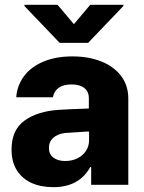

<svg xmlns="http://www.w3.org/2000/svg" viewBox="-20 -773 604 803"><path d="M224.6 -313.5Q268.6 -316.4 332 -318.4Q339.8 -319.3 351.6 -319.3V-362.3Q351.6 -390.1 332.5 -405Q313.5 -419.9 279.3 -419.9Q246.1 -419.9 226.1 -406.2Q206.1 -392.6 201.2 -366.2H47.9Q51.3 -414.1 79.3 -452.9Q107.4 -491.7 159.4 -514.4Q211.4 -537.1 283.2 -537.1Q349.6 -537.1 402.6 -516.4Q455.6 -495.6 486.1 -455.8Q516.6 -416 516.6 -360.4V0H361.3V-74.2H357.4Q335 -33.2 296.4 -11.7Q257.8 9.8 203.1 9.8Q151.4 9.8 112.1 -7.8Q72.8 -25.4 50.5 -60.8Q28.3 -96.2 28.3 -147.5Q28.3 -229.5 82.5 -268.6Q136.7 -307.6 224.6 -313.5ZM252.9 -99.6Q280.8 -99.6 303.7 -110.8Q326.7 -122.1 339.8 -142.3Q353 -162.6 352.5 -188.5V-222.7H342.8L252 -216.8Q220.7 -212.9 202.6 -196.5Q184.6 -180.2 184.6 -154.3Q184.6 -127.9 203.4 -113.8Q222.2 -99.6 252.9 -99.6ZM289.1 -671.9 357.4 -752.9H496.1V-748L348.6 -593.8H229.5L82 -748V-752.9H220.7Z"/></svg>

Font: Pretendard Std ExtraBold
Style: Regular
Weight: 800
Designer: Base glyphs from Inter by Rasmus Andersson; Hangeul glyphs from Noto Sans CJK(Source Han Sans) by Jang Soo-young and Kan
Foundry: Kil Hyung-jin
Version: Version 1.309